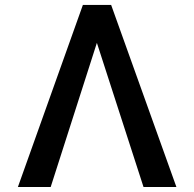

<svg xmlns="http://www.w3.org/2000/svg" viewBox="-20 -747 775 767"><path d="M553.3 0 359.4 -599.4 333.8 -727.3H424L684.7 0ZM374.6 -599.4 182.5 0H51.5L311.1 -727.3H401.3Z"/></svg>

Font: InterMG Medium
Style: Regular
Weight: 500
Designer: Rasmus Andersson
Foundry: rsms
Version: Version 3.019;December 26, 2023;FontCreator 15.0.0.2955 64-b